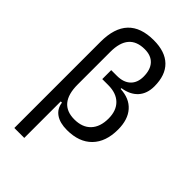

<svg xmlns="http://www.w3.org/2000/svg" viewBox="-284 -836 1155 1155"><g transform="rotate(45 293.0 -258.5)"><path d="M314.5 9.8Q253.9 9.8 218.3 -15.1Q182.6 -40 176.8 -85.9H166.5V224.6H82V-509.3Q82 -742.2 302.2 -742.2Q399.4 -742.2 450.2 -692.6Q501 -643.1 501 -548.3Q501 -486.3 466.6 -448.2Q432.1 -410.2 368.2 -400.4V-393.6Q445.8 -390.1 488 -342.3Q530.3 -294.4 530.3 -210Q530.3 -105.5 473.9 -47.9Q417.5 9.8 314.5 9.8ZM166.5 -229.5Q166.5 -66.9 300.8 -66.9Q368.7 -66.9 405.8 -106.2Q442.9 -145.5 442.9 -216.3Q442.9 -283.2 405.3 -320.3Q367.7 -357.4 298.8 -357.4H248V-433.6H295.9Q352.1 -433.6 382.8 -462.6Q413.6 -491.7 413.6 -543.5Q413.6 -602.5 384.8 -634Q356 -665.5 302.2 -665.5Q166.5 -665.5 166.5 -507.8Z"/></g></svg>

Font: Cascadia Mono NF SemiLight
Style: Regular
Weight: 350
Monospace: yes
Designer: Aaron Bell
Foundry: Saja Typeworks
Version: Version 2404.023; ttfautohint (v1.8.4)